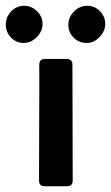

<svg xmlns="http://www.w3.org/2000/svg" viewBox="-84 -648 386 668"><path d="M52.7 -314.9V-422.9Q52.7 -442.9 72.8 -442.9H147.9Q168 -442.9 168 -422.9Q168 -322.3 168.5 -221.4Q168.9 -120.6 168.9 -20Q168.9 0 148.9 0H71.8Q51.8 0 51.8 -20Q51.8 -93.8 52.2 -167.5Q52.7 -241.2 52.7 -314.9ZM-64 -562Q-64 -588.4 -45.4 -608.2Q-26.9 -627.9 0 -627.9Q25.4 -627.9 44.7 -609.1Q64 -590.3 64 -564.5Q64 -539.1 43.9 -518.8Q23.9 -498.5 -2 -498.5Q-27.8 -498.5 -45.9 -517.6Q-64 -536.6 -64 -562ZM153.8 -562Q153.8 -588.4 173.6 -608.2Q193.4 -627.9 219.7 -627.9Q245.6 -627.9 263.9 -608.9Q282.2 -589.8 282.2 -564.5Q282.2 -540 262.5 -519.3Q242.7 -498.5 217.8 -498.5Q190.9 -498.5 172.4 -516.8Q153.8 -535.2 153.8 -562Z"/></svg>

Font: Belanosima
Style: Regular
Weight: 400
Designer: The DocRepair Project, Santiago Orozco
Foundry: Google
Version: Version 2.000